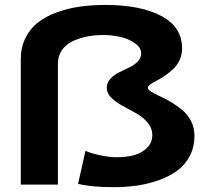

<svg xmlns="http://www.w3.org/2000/svg" viewBox="-20 -746 890 776"><path d="M577.5 -391.5Q577.5 -384 591.5 -375Q605.5 -366 626.5 -357Q647.5 -348 671.8 -333.2Q696 -318.5 717 -301.2Q738 -284 752 -256.8Q766 -229.5 766 -197Q766 -152.5 747.5 -116.5Q729 -80.5 697.8 -57.2Q666.5 -34 623.8 -18.5Q581 -3 535 3.8Q489 10.5 438 10.5Q350.5 10.5 295.5 -3L325.5 -136.5Q347 -126.5 384.2 -118.5Q421.5 -110.5 451.5 -110.5Q491.5 -110.5 522.8 -119.2Q554 -128 574.8 -148.8Q595.5 -169.5 595.5 -200.5Q595.5 -228 576.5 -250.5Q557.5 -273 530.5 -288Q503.5 -303 476.5 -317.5Q449.5 -332 430.5 -350.5Q411.5 -369 411.5 -391Q411.5 -411.5 425.8 -427.2Q440 -443 460.5 -453Q481 -463 501.5 -472.8Q522 -482.5 536.2 -497Q550.5 -511.5 550.5 -530.5Q550.5 -554.5 524.2 -572.2Q498 -590 464.5 -597.2Q431 -604.5 397 -604.5Q361.5 -604.5 330 -598Q298.5 -591.5 271.8 -578.5Q245 -565.5 229.5 -542.2Q214 -519 214 -488V0H64V-506Q64 -554 82.8 -592.2Q101.5 -630.5 133.5 -655.2Q165.5 -680 210 -696.2Q254.5 -712.5 302.8 -719.2Q351 -726 406 -726Q549 -726 632.5 -681.2Q716 -636.5 716 -550.5Q716 -525 705.8 -503Q695.5 -481 680 -466.8Q664.5 -452.5 646.8 -440.2Q629 -428 613.5 -420.2Q598 -412.5 587.8 -405Q577.5 -397.5 577.5 -391.5Z"/></svg>

Font: League Mono Wide SemiBold
Style: Regular
Weight: 600
Width: 8
Designer: Tyler Finck
Foundry: The League of Moveable Type / Tyler Finck
Version: Version 2.210